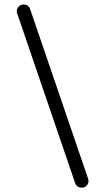

<svg xmlns="http://www.w3.org/2000/svg" viewBox="-20 -757 473 860"><path d="M347.2 83.5Q358.9 83.5 367.7 74.7Q376.5 65.9 376.5 52.7Q376.5 48.3 374 41.5Q114.3 -718.3 113.8 -719.7Q113.3 -721.2 112.3 -722.7Q104 -736.8 85.9 -736.8Q72.8 -736.8 64 -728Q55.2 -719.2 55.2 -706.1Q55.2 -701.7 57.6 -694.8L316.4 62.5Q319.3 71.8 327.1 77.6Q332 81.5 336.9 82.5Q341.8 83.5 347.2 83.5Z"/></svg>

Font: YuPearl-ExtraLight
Style: ExtraLight
Weight: 200
Designer: Max Yao
Foundry: Max-Everyday
Version: Version 1.011; ttfautohint (v1.8.3)